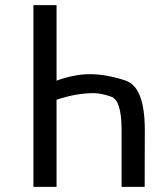

<svg xmlns="http://www.w3.org/2000/svg" viewBox="-20 -731 640 751"><path d="M346.7 -366.7Q277.8 -366.7 201.2 -340.8V0H110.8V-710.9H201.2V-415.5Q271 -440.9 332.5 -440.9Q394 -440.9 470.2 -416.3Q546.4 -391.6 546.4 -222.2L545.9 0H455.6V-222.2Q455.6 -338.9 415 -352.8Q374.5 -366.7 346.7 -366.7Z"/></svg>

Font: RobotoMono-Regular
Style: Regular
Weight: 400
Designer: Google
Version: Version 2.000985; 2015; ttfautohint (v1.3)